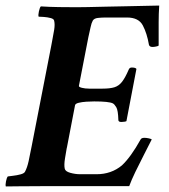

<svg xmlns="http://www.w3.org/2000/svg" viewBox="-29 -668 607 691"><path d="M247 -642Q258 -642 286.5 -642.5Q315 -643 352 -644Q389 -645 427 -645.5Q465 -646 496.5 -647Q528 -648 544 -648Q542 -618 542 -588.5Q542 -559 542 -531Q542 -524 542 -517Q542 -510 542 -504Q540 -502 532.5 -500.5Q525 -499 520 -499Q509 -499 507 -507Q500 -548 485 -576.5Q470 -605 428 -605H353Q337 -605 323.5 -603.5Q310 -602 305 -594Q300 -585 297 -570Q294 -555 289 -534L255 -359Q254 -355 265.5 -352Q277 -349 292 -349H340Q367 -349 383 -354Q399 -359 410.5 -374Q422 -389 434 -417Q437 -425 445 -425Q459 -425 462 -420L426 -232Q425 -231 419 -230Q413 -229 408 -229Q397 -229 397 -236Q396 -271 389.5 -282Q383 -293 377 -296Q363 -303 310 -303Q298 -303 282 -302Q266 -301 254 -298Q242 -295 241 -289L212 -138Q212 -137 211 -134Q209 -123 205 -98.5Q201 -74 204 -61Q206 -51 224 -46Q242 -41 259 -41H319Q345 -41 368 -49Q391 -57 410 -73Q442 -103 477 -166Q480 -172 491 -172Q498 -172 507 -170Q516 -168 517 -166Q504 -140 488 -109Q472 -78 458 -49Q444 -20 436 2H117Q70 2 35.5 2.5Q1 3 -8 3Q-10 -2 -7.5 -15Q-5 -28 -1 -33Q5 -34 18.5 -35.5Q32 -37 45 -40.5Q58 -44 61 -50Q69 -65 74 -88Q79 -111 85 -142L155 -501Q156 -505 156.5 -509Q157 -513 158 -517Q163 -542 166 -561Q169 -580 166 -593Q165 -600 153.5 -603Q142 -606 129 -607Q116 -608 110 -608Q108 -613 111 -627Q114 -641 118 -645Q148 -643 183.5 -642.5Q219 -642 247 -642Z"/></svg>

Font: Amiri
Style: Bold Italic
Weight: 700
Italic angle: 10°
Designer: Khaled Hosny
Version: Version 0.113